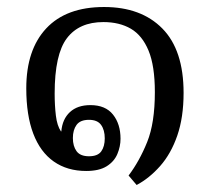

<svg xmlns="http://www.w3.org/2000/svg" viewBox="-20 -485 598 548"><path d="M370 43 347 16Q378 -25 400 -79.5Q422 -134 422 -222Q422 -297 404 -340.5Q386 -384 353.5 -403Q321 -422 275 -422Q206 -422 171 -376Q136 -330 136 -218Q136 -184 139.5 -155Q143 -126 154 -110H155Q158 -145 179.5 -165Q201 -185 238 -185Q281 -185 302.5 -158Q324 -131 324 -89Q324 -67 315 -45.5Q306 -24 284.5 -10.5Q263 3 226 3Q172 3 133.5 -24Q95 -51 75 -103.5Q55 -156 55 -233Q55 -343 112 -404Q169 -465 277 -465Q383 -465 443.5 -403.5Q504 -342 504 -220Q504 -150 486 -98Q468 -46 437 -11Q406 24 370 43ZM234 -39Q259 -39 269 -53Q279 -67 279 -90Q279 -114 268.5 -128.5Q258 -143 234 -143Q209 -143 198.5 -128.5Q188 -114 188 -91Q188 -68 198.5 -53.5Q209 -39 234 -39Z"/></svg>

Font: Noto Serif Thai SemiCondensed
Style: Regular
Weight: 400
Width: 4
Designer: Monotype Design Team
Foundry: Monotype Imaging Inc.
Version: Version 2.002